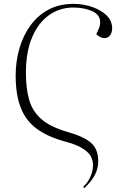

<svg xmlns="http://www.w3.org/2000/svg" viewBox="-20 -764 611 993"><path d="M416 209 410 202Q433 182 447 151.5Q461 121 461 89Q461 65 449 43.5Q437 22 405.5 2.5Q374 -17 313 -33Q223 -58 167.5 -100Q112 -142 86.5 -209Q61 -276 61 -373Q61 -447 80.5 -514Q100 -581 138 -633Q176 -685 231.5 -714.5Q287 -744 360 -744Q410 -744 455.5 -728.5Q501 -713 530.5 -685Q560 -657 560 -617Q560 -595 549 -581Q538 -567 522 -567Q507 -567 496.5 -573.5Q486 -580 478 -587L490 -614Q498 -631 498 -649Q498 -688 456.5 -706.5Q415 -725 359 -725Q288 -725 232.5 -685Q177 -645 145.5 -569.5Q114 -494 114 -387Q114 -306 131 -247Q148 -188 194.5 -147.5Q241 -107 331 -81Q413 -58 450.5 -25.5Q488 7 488 70Q488 107 471 140Q454 173 416 209Z"/></svg>

Font: Display Extralight
Style: Italic
Weight: 200
Italic angle: -2°
Designer: Latin by Veronika Burian and Jose Scaglione. Greek by Irene Vlachou. Cyrillic by Vera Evstafieva
Foundry: TypeTogether
Version: Version 3.002